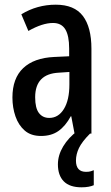

<svg xmlns="http://www.w3.org/2000/svg" viewBox="-20 -621 472 819"><path d="M218 -601Q297 -601 333.5 -553Q370 -505 370 -413V-51H298L284 -125H282Q259 -83 229 -62Q199 -41 155 -41Q112 -41 85.5 -64Q59 -87 46 -124.5Q33 -162 33 -205Q33 -287 79 -330.5Q125 -374 211 -378L275 -381V-414Q275 -469 258.5 -496Q242 -523 206 -523Q161 -523 101 -489L71 -560Q138 -601 218 -601ZM231 -311Q130 -306 130 -206Q130 -160 146 -139Q162 -118 190 -118Q229 -118 252.5 -156Q276 -194 276 -261V-314ZM304 64Q304 112 347 112Q360 112 367.5 109.5Q375 107 380 105V169Q371 173 358 175.5Q345 178 328 178Q277 178 252 152.5Q227 127 227 80Q227 41 249.5 3.5Q272 -34 311 -63L364 -51Q330 -17 317 10Q304 37 304 64Z"/></svg>

Font: Noto Sans Tamil UI ExtraCondensed Medium
Style: Regular
Weight: 500
Width: 2
Designer: Jelle Bosma - Monotype Design Team
Foundry: Monotype Imaging Inc.
Version: Version 2.004; ttfautohint (v1.8.4.7-5d5b)